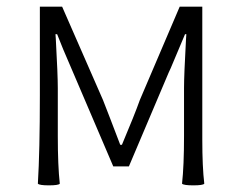

<svg xmlns="http://www.w3.org/2000/svg" viewBox="-20 -553 728 578"><path d="M127 5Q99 5 94 0Q100 -99 100 -266V-533H167L290 -252Q297 -234 311 -198Q332 -144 342 -117H347Q385 -207 401 -252L521 -533H589V-266V-133Q589 -50 595 0Q591 5 562 5Q533 5 528 0Q534 -54 534 -144V-288Q534 -327 540 -436Q541 -445 541 -450H537Q523 -416 494 -348Q490 -339 488 -335L368 -52H321L200 -335Q199 -337 197 -342Q166 -413 152 -450H147Q147 -445 148 -436Q154 -327 154 -288V-144Q154 -54 160 0Q156 5 127 5Z"/></svg>

Font: GenSekiGothic TW L
Style: Regular
Weight: 300
Version: Version 1.501;PS 1;hotconv 16.6.51;makeotf.lib2.5.65220